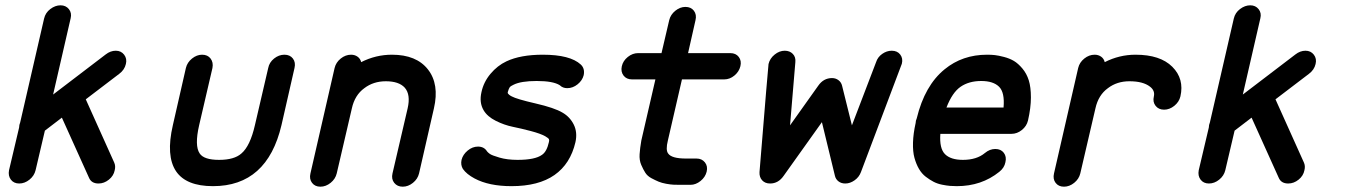

<svg xmlns="http://www.w3.org/2000/svg" viewBox="-20 -683 5080 723"><path d="M146 -613Q151 -635 169.5 -649Q188 -663 208 -663Q228 -663 239.5 -648.5Q251 -634 246 -614L180 -327L378 -478Q396 -492 416 -492Q436 -492 447.5 -477Q459 -462 454 -442Q449 -420 429 -405L303 -309L410 -71Q416 -58 412 -42Q408 -21 390 -6.5Q372 8 351 8Q324 8 315 -14L213 -240L149 -191L114 -42Q109 -21 91 -6.5Q73 8 52.5 8Q32 8 21 -6.5Q10 -21 14 -42L52 -203Q52 -208 53 -212.5Q54 -217 56 -222Z M680 -427Q685 -448 703 -462.5Q721 -477 741 -477Q762 -477 773 -462.5Q784 -448 780 -427L730 -212Q712 -134 732 -105Q748 -81 805 -81Q862 -81 889 -105Q922 -133 940 -212L990 -427Q994 -448 1012 -462.5Q1030 -477 1051 -477Q1072 -477 1083 -462.5Q1094 -448 1089 -427L1040 -212Q986 18 782 18Q681 18 643 -38Q604 -96 631 -212Z M1240 -427Q1245 -448 1263 -462.5Q1281 -477 1302 -477Q1316 -477 1326.5 -469.5Q1337 -462 1340 -449Q1395 -477 1456 -477Q1548 -477 1591.5 -421.5Q1635 -366 1614 -275L1558 -30Q1553 -9 1535 5.5Q1517 20 1496.5 20Q1476 20 1464.5 5.5Q1453 -9 1458 -30L1515 -275Q1527 -327 1504 -353Q1482 -377 1433 -377Q1386 -377 1352 -351Q1316 -325 1305 -275L1248 -30Q1243 -9 1225 5.5Q1207 20 1186.5 20Q1166 20 1155 5.5Q1144 -9 1149 -30Z M2024 -477Q2127 -477 2167 -440Q2183 -425 2178 -400Q2173 -380 2155 -365.5Q2137 -351 2116 -351Q2099 -351 2088 -362Q2063 -378 2001 -378Q1942 -378 1914 -364Q1903 -359 1899.5 -354.5Q1896 -350 1892 -336Q1892 -334 1892 -333Q1892 -332 1893 -330.5Q1894 -329 1897.5 -326Q1901 -323 1907 -320Q1925 -310 1996.5 -293.5Q2068 -277 2098 -259Q2126 -243 2140.5 -214Q2155 -185 2147 -148Q2128 -66 2068 -24Q2008 18 1906 18Q1821 18 1767 -11Q1737 -27 1723 -47Q1714 -62 1718 -81Q1723 -101 1741 -116Q1759 -131 1780 -131Q1803 -131 1814 -113Q1817 -109 1824.5 -103.5Q1832 -98 1861 -89.5Q1890 -81 1929 -81Q1995 -81 2021 -100Q2039 -112 2047 -148Q2049 -155 2047 -159Q2045 -163 2033 -170Q2015 -180 1979 -189.5Q1943 -199 1911 -205.5Q1879 -212 1847 -228Q1815 -244 1801 -268Q1784 -297 1793 -336Q1801 -374 1827 -405Q1853 -436 1887 -452Q1940 -477 2024 -477Z M2500 -607Q2505 -628 2523 -642.5Q2541 -657 2561 -657Q2582 -657 2593 -642.5Q2604 -628 2599 -607L2571 -483H2730Q2751 -483 2762 -468.5Q2773 -454 2768 -433.5Q2763 -413 2745.5 -398.5Q2728 -384 2707 -384H2548L2495 -154Q2486 -118 2496 -105Q2509 -86 2563 -86H2602Q2602 -86 2603 -86Q2623 -86 2634.5 -71.5Q2646 -57 2641 -36.5Q2636 -16 2618 -1.5Q2600 13 2580 13Q2579 13 2579 13H2540Q2527 13 2516 12.5Q2505 12 2488.5 9Q2472 6 2460 1Q2448 -4 2433 -12Q2418 -20 2410 -32.5Q2402 -45 2394.5 -62.5Q2387 -80 2388.5 -102.5Q2390 -125 2395 -154L2448 -384H2360Q2339 -384 2328 -398.5Q2317 -413 2321.5 -433.5Q2326 -454 2344 -468.5Q2362 -483 2383 -483H2471Z M3338 -492Q3359 -492 3370 -477.5Q3381 -463 3376 -443Q3375 -439 3222 -35Q3215 -16 3198 -4Q3181 8 3163 8Q3148 8 3137.5 0Q3127 -8 3124 -21Q3090 -161 3075 -223L2931 -21Q2911 8 2880 8Q2861 8 2850 -4Q2839 -16 2840 -35Q2873 -439 2874 -442Q2879 -463 2897 -477.5Q2915 -492 2935 -492Q2954 -492 2965.5 -480Q2977 -468 2975 -449L2955 -211L3061 -360Q3081 -389 3113 -389Q3127 -389 3137.5 -381Q3148 -373 3151 -360Q3174 -268 3188 -211L3279 -449Q3285 -468 3302 -480Q3319 -492 3338 -492Z M3759 -278Q3764 -335 3742 -356.5Q3720 -378 3675 -378Q3629 -378 3597.5 -356.5Q3566 -335 3544 -278ZM3521 -179Q3517 -124 3538.5 -102.5Q3560 -81 3606 -81Q3658 -81 3689 -107Q3707 -122 3728 -122Q3749 -122 3760 -107.5Q3771 -93 3766 -72Q3762 -51 3743 -36Q3676 18 3583 18Q3570 18 3557.5 17Q3545 16 3527.5 12.5Q3510 9 3495.5 1.5Q3481 -6 3466 -17.5Q3451 -29 3440.5 -47Q3430 -65 3423.5 -88.5Q3417 -112 3418 -146Q3419 -180 3428 -220Q3428 -224 3429 -228.5Q3430 -233 3432 -237Q3462 -361 3537 -422Q3604 -477 3697 -477Q3697 -477 3698 -477Q3713 -477 3726.5 -475.5Q3740 -474 3761 -468.5Q3782 -463 3798 -453.5Q3814 -444 3830 -425Q3846 -406 3854 -380.5Q3862 -355 3862 -316Q3862 -277 3851 -229Q3846 -208 3828 -193.5Q3810 -179 3789 -179Z M4040 -427Q4045 -448 4063 -462.5Q4081 -477 4102 -477Q4116 -477 4126.5 -469.5Q4137 -462 4140 -449Q4195 -477 4256 -477Q4349 -477 4394.5 -431.5Q4440 -386 4425 -320Q4425 -320 4425 -320Q4420 -299 4402 -284.5Q4384 -270 4363.5 -270Q4343 -270 4331.5 -284.5Q4320 -299 4325 -320Q4325 -320 4325 -320Q4330 -342 4310 -357Q4284 -377 4233 -377Q4186 -377 4152 -351Q4116 -325 4105 -275L4048 -30Q4043 -9 4025 5.5Q4007 20 3986.5 20Q3966 20 3955 5.5Q3944 -9 3949 -30Z M4626 -613Q4631 -635 4649.5 -649Q4668 -663 4688 -663Q4708 -663 4719.5 -648.5Q4731 -634 4726 -614L4660 -327L4858 -478Q4876 -492 4896 -492Q4916 -492 4927.5 -477Q4939 -462 4934 -442Q4929 -420 4909 -405L4783 -309L4890 -71Q4896 -58 4892 -42Q4888 -21 4870 -6.5Q4852 8 4831 8Q4804 8 4795 -14L4693 -240L4629 -191L4594 -42Q4589 -21 4571 -6.5Q4553 8 4532.5 8Q4512 8 4501 -6.5Q4490 -21 4494 -42L4532 -203Q4532 -208 4533 -212.5Q4534 -217 4536 -222Z"/></svg>

Font: Brass Mono
Style: Bold Italic
Weight: 700
Italic angle: -13°
Monospace: yes
Version: Version 1.000; ttfautohint (v1.8.3) -l 8 -r 50 -G 200 -x 14 